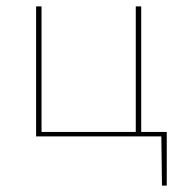

<svg xmlns="http://www.w3.org/2000/svg" viewBox="-20 -427 573 601"><path d="M502 -14V154H487L485 0H93V-407H110V-14H405V-407H422V-14Z"/></svg>

Font: EauTestText Thin
Style: Italic
Weight: 250
Italic angle: -12°
Designer: Christian Thalmann (Catharsis Fonts)
Version: Version 0.001;PS 000.001;hotconv 1.0.88;makeotf.lib2.5.64775